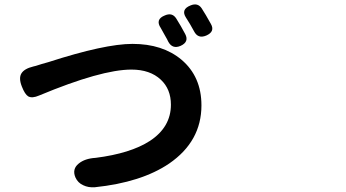

<svg xmlns="http://www.w3.org/2000/svg" viewBox="-20 -830 1540 854"><path d="M350.6 -5.9Q326.2 -16.6 315.4 -41Q299.8 -78.1 330.1 -102.5Q357.4 -125 405.3 -127.9Q560.5 -147.5 646.5 -203.1Q740.2 -264.6 740.2 -364.3Q740.2 -433.6 695.3 -475.6Q647.5 -520.5 564.5 -520.5Q430.7 -520.5 154.3 -405.3Q123 -391.6 105.5 -401.4Q90.8 -410.2 77.1 -445.3Q62.5 -482.4 75.2 -503.4Q87.9 -524.4 127.9 -534.2Q131.8 -535.2 139.6 -537.1Q158.2 -543 166 -545.4Q173.8 -547.9 195.3 -553.7Q446.3 -634.8 569.3 -634.8Q703.1 -634.8 787.1 -564.5Q876 -489.3 876 -361.3Q876 -201.2 732.4 -102.5Q608.4 -18.6 401.4 2.9Q373 4.9 350.6 -5.9ZM728.5 -644.5Q726.6 -648.4 722.7 -656.2Q714.8 -670.9 710 -678.7Q708 -681.6 705.1 -687.5Q698.2 -700.2 695.3 -705.1Q668.9 -744.1 713.9 -761.7Q746.1 -775.4 763.7 -748Q785.2 -713.9 803.7 -678.7Q822.3 -643.6 783.2 -626Q747.1 -610.4 728.5 -644.5ZM842.8 -691.4Q836.9 -701.2 825.2 -722.7Q813.5 -742.2 807.6 -751Q783.2 -788.1 827.1 -805.7Q859.4 -819.3 877 -793Q893.6 -767.6 918 -723.6Q937.5 -689.5 897.5 -671.9Q860.4 -656.2 842.8 -691.4Z"/></svg>

Font: Bpmf GenSen Rounded B
Style: B
Weight: 700
Foundry: But Ko
Version: Version 1.320